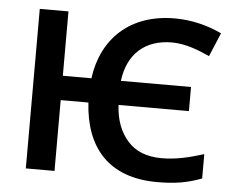

<svg xmlns="http://www.w3.org/2000/svg" viewBox="-52 -785 1043 856"><g transform="rotate(5 469.5 -357.0)"><path d="M681.2 9.8C721.2 9.8 756.3 7.3 787.1 2C817.9 -3.4 848.6 -11.7 879.9 -23.9V-132.8C813.5 -111.8 754.4 -98.1 691.9 -98.1C625 -98.1 574.2 -118.2 538.6 -158.7C502.9 -199.2 483.4 -252 480 -317.9H794.9V-425.8H481C496.1 -547.4 573.2 -616.2 692.9 -616.2C752.9 -616.2 810.1 -593.8 862.8 -569.8L907.2 -675.8C845.2 -705.6 771.5 -724.1 696.8 -724.1C495.1 -724.1 372.6 -603.5 349.1 -425.8H221.2V-713.9H92.8V0H221.2V-316.9H345.2C356.9 -118.7 461.9 9.8 681.2 9.8Z"/></g></svg>

Font: Noto Reveo Sans
Style: Regular
Weight: 600
Designer: Monotype Design Team
Foundry: Monotype Imaging Inc.
Version: Version 2.007